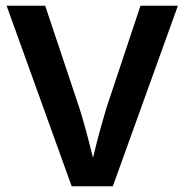

<svg xmlns="http://www.w3.org/2000/svg" viewBox="-20 -647 641 667"><path d="M229 0 3 -627H137L255 -274Q264 -247 276.5 -201.5Q289 -156 303 -99Q317 -157 329.5 -202Q342 -247 350 -273L468 -627H598L372 0Z"/></svg>

Font: Blinker SemiBold
Style: Regular
Weight: 600
Designer: Juergen Huber
Foundry: supertype
Version: Version 1.015;PS 1.15;hotconv 1.0.88;makeotf.lib2.5.647800